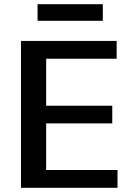

<svg xmlns="http://www.w3.org/2000/svg" viewBox="-20 -895 625 915"><path d="M173 -85H540V0H80V-700H536V-615H173L200 -680V-346L173 -391H515V-307H173L200 -352V-20ZM470 -875V-796H159V-875Z"/></svg>

Font: Pathway Extreme 72pt SemiBold
Style: Regular
Weight: 600
Designer: Eduardo Rodriguez Tunni
Foundry: Eduardo Rodriguez Tunni
Version: Version 1.001;gftools[0.9.26]